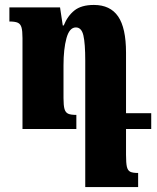

<svg xmlns="http://www.w3.org/2000/svg" viewBox="-20 -522 636 777"><path d="M490 0V104Q490 138 493.5 153Q497 168 507 173Q517 178 539 178V235H325V-276Q325 -346 317.5 -378.5Q310 -411 287 -411Q261 -411 249 -367.5Q237 -324 237 -257V-125Q237 -95 241 -81Q245 -67 255.5 -62Q266 -57 289 -57V0H71V-368Q71 -397 67 -411Q63 -425 52 -430Q41 -435 18 -435V-492H223L234 -419H238Q253 -457 281 -479.5Q309 -502 360 -502Q426 -502 458 -455.5Q490 -409 490 -309V-64H592V0Z"/></svg>

Font: Noto Serif Armenian Black Cond
Style: Regular
Weight: 900
Width: 3
Designer: Monotype Design team
Foundry: Monotype Imaging Inc.
Version: Version 1.000